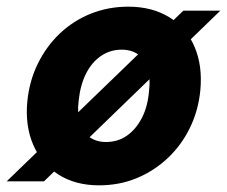

<svg xmlns="http://www.w3.org/2000/svg" viewBox="-38 -544 681 576"><path d="M-18 0 512 -512H623L94 0ZM259 12Q188 12 137 -20.5Q86 -53 61.5 -110Q37 -167 44 -240Q50 -301 75.5 -353Q101 -405 141.5 -443.5Q182 -482 234.5 -503Q287 -524 347 -524Q418 -524 469.5 -492.5Q521 -461 545.5 -404Q570 -347 563 -273Q557 -212 531.5 -160Q506 -108 465 -69.5Q424 -31 372 -9.5Q320 12 259 12ZM280 -118Q315 -118 342 -136.5Q369 -155 387 -189Q405 -223 409 -270Q414 -311 405 -339Q396 -367 376 -381Q356 -395 327 -395Q293 -395 265.5 -376.5Q238 -358 220.5 -324Q203 -290 198 -242Q193 -202 202 -174Q211 -146 231.5 -132Q252 -118 280 -118Z"/></svg>

Font: DM Sans 12pt Black
Style: Italic
Weight: 900
Italic angle: -10°
Version: Version 4.004;gftools[0.9.30]